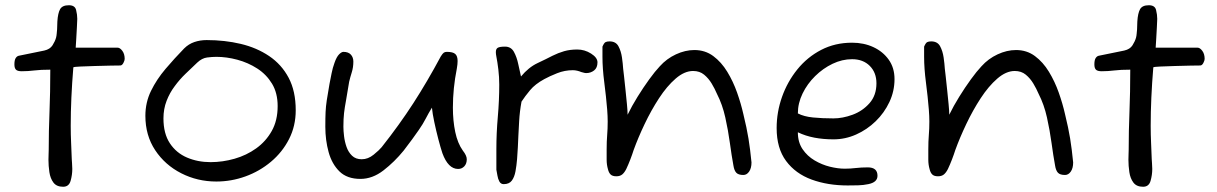

<svg xmlns="http://www.w3.org/2000/svg" viewBox="-20 -693 4648 733"><path d="M221 20Q196 20 184 4Q172 -12 168.5 -36Q165 -60 165 -83Q165 -94 165.5 -104Q166 -114 166 -121Q166 -193 169 -266.5Q172 -340 172 -427Q135 -427 111 -424Q87 -421 63 -421Q47 -421 41 -427Q35 -433 35 -447Q35 -463 39.5 -470.5Q44 -478 51 -480L149 -500Q171 -505 180.5 -520Q190 -535 194 -549Q196 -557 196.5 -564.5Q197 -572 198 -581Q198 -589 198.5 -596.5Q199 -604 199 -611Q201 -643 209.5 -658Q218 -673 243 -673Q266 -673 270.5 -655Q275 -637 275 -621Q275 -610 273.5 -587.5Q272 -565 271 -543Q270 -521 269 -511H429Q438 -511 447 -499Q456 -487 456 -468Q456 -462 451 -452.5Q446 -443 439 -443Q429 -443 401.5 -442.5Q374 -442 342.5 -441Q311 -440 287 -439Q263 -438 260 -436Q255 -376 252.5 -320.5Q250 -265 250 -213Q250 -179 251.5 -147.5Q253 -116 254 -85Q254 -80 255 -70Q256 -60 256 -48Q256 -25 249.5 -2.5Q243 20 221 20Z M806 0Q734 0 672 -31.5Q610 -63 572.5 -119.5Q535 -176 535 -251Q535 -302 556.5 -346Q578 -390 612 -430Q646 -470 683 -508Q700 -525 722 -532.5Q744 -540 769 -540Q838 -540 899 -525.5Q960 -511 1007.5 -479Q1055 -447 1082 -396Q1109 -345 1109 -272Q1109 -212 1083.5 -162Q1058 -112 1014.5 -75.5Q971 -39 917 -19.5Q863 0 806 0ZM784 -74Q830 -74 875.5 -87Q921 -100 958 -126.5Q995 -153 1017.5 -193Q1040 -233 1040 -288Q1040 -338 1018.5 -373.5Q997 -409 962 -431.5Q927 -454 886 -465Q845 -476 806 -476Q790 -476 770.5 -473.5Q751 -471 733 -454Q711 -433 688.5 -411.5Q666 -390 647 -364Q628 -339 616 -308Q604 -277 604 -241Q604 -183 628.5 -146Q653 -109 694 -91.5Q735 -74 784 -74Z M1356 -10Q1305 -10 1276 -38.5Q1247 -67 1234.5 -112.5Q1222 -158 1222 -209Q1222 -244 1223 -265.5Q1224 -287 1227.5 -310Q1231 -333 1238 -373Q1242 -393 1246 -413.5Q1250 -434 1257 -453Q1265 -476 1274.5 -485.5Q1284 -495 1291 -495Q1310 -495 1319.5 -484.5Q1329 -474 1329 -458Q1329 -436 1323 -417Q1317 -398 1313 -381Q1306 -336 1301 -309.5Q1296 -283 1293.5 -261.5Q1291 -240 1291 -209Q1291 -194 1293.5 -173Q1296 -152 1303 -132Q1310 -112 1324 -98.5Q1338 -85 1361 -85Q1385 -85 1406.5 -102.5Q1428 -120 1437 -131Q1505 -217 1558 -299Q1611 -381 1663 -478Q1670 -489 1674.5 -492Q1679 -495 1686 -495Q1709 -495 1718 -487Q1727 -479 1727 -460Q1727 -448 1724 -431Q1709 -356 1709 -282Q1709 -232 1718 -189Q1727 -146 1747 -118Q1762 -99 1762 -85Q1762 -68 1752.5 -58Q1743 -48 1729 -48Q1691 -48 1669 -108Q1662 -129 1653.5 -161.5Q1645 -194 1638 -227Q1631 -260 1629 -282Q1616 -261 1605.5 -240.5Q1595 -220 1579 -197Q1568 -181 1553 -160.5Q1538 -140 1521 -118Q1486 -75 1444 -42.5Q1402 -10 1356 -10Z M1903 10Q1892 10 1886.5 0Q1881 -10 1879 -23Q1877 -36 1875 -45V-124Q1875 -184 1880.5 -247Q1886 -310 1886 -370Q1886 -399 1882.5 -428Q1879 -457 1875 -477Q1874 -482 1873.5 -486Q1873 -490 1873 -494Q1873 -507 1881 -511Q1889 -515 1908 -515Q1931 -515 1942 -495Q1953 -475 1958.5 -448.5Q1964 -422 1969 -401Q1998 -436 2032 -452Q2066 -468 2089 -480Q2111 -491 2133.5 -497.5Q2156 -504 2184 -504Q2212 -504 2236.5 -488.5Q2261 -473 2261 -455Q2261 -434 2248 -424Q2235 -414 2218 -414Q2213 -414 2208.5 -415.5Q2204 -417 2199 -418Q2192 -421 2183.5 -423Q2175 -425 2167 -425Q2136 -425 2107 -413.5Q2078 -402 2058 -391Q2023 -372 2003.5 -348.5Q1984 -325 1971 -305Q1964 -267 1962 -231Q1960 -195 1959 -175Q1958 -154 1957 -131Q1956 -108 1954 -85Q1952 -61 1948 -39Q1944 -17 1934 -3.5Q1924 10 1903 10Z M2333 -20Q2318 -20 2311 -27Q2304 -34 2301 -47Q2296 -64 2296 -83V-122Q2296 -154 2298 -177.5Q2300 -201 2300 -229Q2300 -239 2299.5 -250.5Q2299 -262 2298 -275Q2294 -324 2287 -378Q2280 -432 2280 -476V-515Q2286 -529 2291.5 -532Q2297 -535 2307 -535Q2331 -535 2341 -516.5Q2351 -498 2354.5 -473.5Q2358 -449 2359 -431Q2360 -424 2362.5 -401Q2365 -378 2368 -349.5Q2371 -321 2373.5 -295Q2376 -269 2376 -255Q2392 -288 2414 -323.5Q2436 -359 2458.5 -390Q2481 -421 2499 -440Q2525 -469 2560.5 -485.5Q2596 -502 2631 -502Q2672 -502 2703 -479Q2734 -456 2756.5 -419Q2779 -382 2794 -339.5Q2809 -297 2818 -257Q2831 -204 2837.5 -164Q2844 -124 2849 -73Q2849 -51 2840 -38Q2831 -25 2818 -25Q2799 -25 2791 -33.5Q2783 -42 2780 -61Q2773 -99 2766.5 -147Q2760 -195 2749 -244.5Q2738 -294 2717 -335Q2709 -354 2697 -374Q2685 -394 2668 -408Q2651 -422 2626 -422Q2593 -422 2559.5 -393Q2526 -364 2496 -318Q2466 -272 2441 -219.5Q2416 -167 2399 -120Q2394 -104 2386.5 -84.5Q2379 -65 2371 -48Q2364 -34 2355.5 -27Q2347 -20 2333 -20Z M3216 15Q3140 15 3078.5 -7.5Q3017 -30 2981 -78.5Q2945 -127 2945 -204Q2945 -265 2965.5 -323Q2986 -381 3024 -428Q3062 -475 3115 -502.5Q3168 -530 3233 -530Q3278 -530 3314.5 -513Q3351 -496 3373 -465Q3395 -434 3395 -391Q3395 -345 3375.5 -303.5Q3356 -262 3323 -230Q3290 -198 3248.5 -179.5Q3207 -161 3162 -161Q3123 -161 3089 -167.5Q3055 -174 3026 -188Q3026 -150 3044 -123.5Q3062 -97 3090 -80.5Q3118 -64 3148.5 -56.5Q3179 -49 3205 -49Q3226 -49 3247 -51.5Q3268 -54 3293 -54Q3330 -54 3330 -22Q3330 3 3295 10Q3276 14 3256 14.5Q3236 15 3216 15ZM3162 -241Q3197 -241 3235 -255Q3273 -269 3299.5 -299Q3326 -329 3326 -375Q3326 -416 3300.5 -441.5Q3275 -467 3233 -467Q3195 -467 3158.5 -449.5Q3122 -432 3092 -402.5Q3062 -373 3044 -336Q3026 -299 3026 -260Q3049 -248 3084 -244.5Q3119 -241 3162 -241Z M3561 -20Q3546 -20 3539 -27Q3532 -34 3529 -47Q3524 -64 3524 -83V-122Q3524 -154 3526 -177.5Q3528 -201 3528 -229Q3528 -239 3527.5 -250.5Q3527 -262 3526 -275Q3522 -324 3515 -378Q3508 -432 3508 -476V-515Q3514 -529 3519.5 -532Q3525 -535 3535 -535Q3559 -535 3569 -516.5Q3579 -498 3582.5 -473.5Q3586 -449 3587 -431Q3588 -424 3590.5 -401Q3593 -378 3596 -349.5Q3599 -321 3601.5 -295Q3604 -269 3604 -255Q3620 -288 3642 -323.5Q3664 -359 3686.5 -390Q3709 -421 3727 -440Q3753 -469 3788.5 -485.5Q3824 -502 3859 -502Q3900 -502 3931 -479Q3962 -456 3984.5 -419Q4007 -382 4022 -339.5Q4037 -297 4046 -257Q4059 -204 4065.5 -164Q4072 -124 4077 -73Q4077 -51 4068 -38Q4059 -25 4046 -25Q4027 -25 4019 -33.5Q4011 -42 4008 -61Q4001 -99 3994.5 -147Q3988 -195 3977 -244.5Q3966 -294 3945 -335Q3937 -354 3925 -374Q3913 -394 3896 -408Q3879 -422 3854 -422Q3821 -422 3787.5 -393Q3754 -364 3724 -318Q3694 -272 3669 -219.5Q3644 -167 3627 -120Q3622 -104 3614.5 -84.5Q3607 -65 3599 -48Q3592 -34 3583.5 -27Q3575 -20 3561 -20Z M4344 20Q4319 20 4307 4Q4295 -12 4291.5 -36Q4288 -60 4288 -83Q4288 -94 4288.5 -104Q4289 -114 4289 -121Q4289 -193 4292 -266.5Q4295 -340 4295 -427Q4258 -427 4234 -424Q4210 -421 4186 -421Q4170 -421 4164 -427Q4158 -433 4158 -447Q4158 -463 4162.5 -470.5Q4167 -478 4174 -480L4272 -500Q4294 -505 4303.5 -520Q4313 -535 4317 -549Q4319 -557 4319.5 -564.5Q4320 -572 4321 -581Q4321 -589 4321.5 -596.5Q4322 -604 4322 -611Q4324 -643 4332.5 -658Q4341 -673 4366 -673Q4389 -673 4393.5 -655Q4398 -637 4398 -621Q4398 -610 4396.5 -587.5Q4395 -565 4394 -543Q4393 -521 4392 -511H4552Q4561 -511 4570 -499Q4579 -487 4579 -468Q4579 -462 4574 -452.5Q4569 -443 4562 -443Q4552 -443 4524.5 -442.5Q4497 -442 4465.5 -441Q4434 -440 4410 -439Q4386 -438 4383 -436Q4378 -376 4375.5 -320.5Q4373 -265 4373 -213Q4373 -179 4374.5 -147.5Q4376 -116 4377 -85Q4377 -80 4378 -70Q4379 -60 4379 -48Q4379 -25 4372.5 -2.5Q4366 20 4344 20Z"/></svg>

Font: Fuzzy Bubbles
Style: Regular
Weight: 400
Designer: Robert E. Leuschke
Foundry: Robert E. Leuschke
Version: Version 1.010; ttfautohint (v1.8.3)